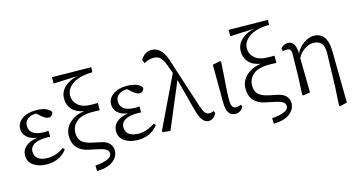

<svg xmlns="http://www.w3.org/2000/svg" viewBox="-99 -1243 3513 1886"><g transform="rotate(-15 1657.5 -300.0)"><path d="M423.8 -101.6 440.4 -83Q366.2 13.7 236.3 13.7Q153.3 13.7 100.1 -23.4Q46.9 -60.5 46.9 -126Q46.9 -180.7 88.9 -216.8Q130.9 -252.9 207 -263.7Q137.7 -274.4 103 -309.1Q68.4 -343.8 68.4 -389.6Q68.4 -449.2 120.6 -488.8Q172.9 -528.3 262.7 -528.3Q373 -528.3 414.1 -474.6Q416 -455.1 403.3 -440.4Q390.6 -425.8 370.1 -425.8Q339.8 -425.8 299.8 -460L258.8 -496.1H256.8Q206.1 -496.1 172.9 -471.2Q139.6 -446.3 139.6 -403.3Q139.6 -298.8 294.9 -298.8Q311.5 -298.8 333 -300.8V-240.2Q309.6 -242.2 304.7 -242.2Q127 -242.2 127 -141.6Q127 -96.7 161.1 -70.8Q195.3 -44.9 256.8 -44.9Q343.8 -44.9 423.8 -101.6Z M718.8 -77.1 793 -61.5Q854.5 -50.8 883.3 -20Q912.1 10.7 912.1 53.7Q912.1 115.2 855.5 159.2Q798.8 203.1 692.4 204.1L689.5 148.4Q859.4 133.8 859.4 71.3Q859.4 45.9 840.3 30.3Q821.3 14.6 765.6 2L665 -19.5Q591.8 -34.2 551.8 -79.6Q511.7 -125 511.7 -199.2Q511.7 -275.4 568.8 -329.6Q626 -383.8 719.7 -397.5Q639.6 -411.1 600.6 -456.5Q561.5 -502 561.5 -564.5Q561.5 -635.7 614.7 -684.1Q668 -732.4 748 -747.1L501 -736.3V-800.8L900.4 -795.9L897.5 -745.1Q765.6 -743.2 696.3 -695.3Q627 -647.5 627 -577.1Q627 -519.5 672.9 -479.5Q718.8 -439.5 812.5 -439.5H871.1V-366.2Q828.1 -368.2 799.8 -368.2Q684.6 -368.2 633.3 -323.2Q582 -278.3 582 -210.9Q582 -156.2 611.8 -125Q641.6 -93.8 718.8 -77.1Z M1348.6 -101.6 1365.2 -83Q1291 13.7 1161.1 13.7Q1078.1 13.7 1024.9 -23.4Q971.7 -60.5 971.7 -126Q971.7 -180.7 1013.7 -216.8Q1055.7 -252.9 1131.8 -263.7Q1062.5 -274.4 1027.8 -309.1Q993.2 -343.8 993.2 -389.6Q993.2 -449.2 1045.4 -488.8Q1097.7 -528.3 1187.5 -528.3Q1297.9 -528.3 1338.9 -474.6Q1340.8 -455.1 1328.1 -440.4Q1315.4 -425.8 1294.9 -425.8Q1264.6 -425.8 1224.6 -460L1183.6 -496.1H1181.6Q1130.9 -496.1 1097.7 -471.2Q1064.5 -446.3 1064.5 -403.3Q1064.5 -298.8 1219.7 -298.8Q1236.3 -298.8 1257.8 -300.8V-240.2Q1234.4 -242.2 1229.5 -242.2Q1051.8 -242.2 1051.8 -141.6Q1051.8 -96.7 1085.9 -70.8Q1120.1 -44.9 1181.6 -44.9Q1268.6 -44.9 1348.6 -101.6Z M1951.2 -68.4 1959 -45.9Q1947.3 -18.6 1925.3 -2.4Q1903.3 13.7 1879.9 13.7Q1845.7 13.7 1819.3 -17.6Q1793 -48.8 1768.6 -139.6L1685.5 -456.1L1489.3 9.8L1414.1 2.9L1407.2 -8.8L1659.2 -534.2L1625 -627Q1602.5 -685.5 1577.6 -706.1Q1552.7 -726.6 1510.7 -726.6Q1461.9 -726.6 1417 -698.2L1401.4 -734.4Q1442.4 -806.6 1513.7 -806.6Q1614.3 -806.6 1661.1 -666L1824.2 -162.1Q1844.7 -100.6 1860.8 -79.6Q1877 -58.6 1902.3 -58.6Q1924.8 -58.6 1951.2 -68.4Z M2151.4 13.7Q2061.5 13.7 2061.5 -125L2059.6 -509.8L2136.7 -526.4L2146.5 -516.6Q2142.6 -452.1 2137.2 -376.5Q2131.8 -300.8 2129.4 -267.1Q2127 -233.4 2125.5 -197.3Q2124 -161.1 2124 -132.8Q2125 -83 2137.2 -65.4Q2149.4 -47.9 2175.8 -47.9Q2199.2 -47.9 2224.6 -59.6L2233.4 -38.1Q2206.1 13.7 2151.4 13.7Z M2515.6 -77.1 2589.8 -61.5Q2651.4 -50.8 2680.2 -20Q2709 10.7 2709 53.7Q2709 115.2 2652.3 159.2Q2595.7 203.1 2489.3 204.1L2486.3 148.4Q2656.2 133.8 2656.2 71.3Q2656.2 45.9 2637.2 30.3Q2618.2 14.6 2562.5 2L2461.9 -19.5Q2388.7 -34.2 2348.6 -79.6Q2308.6 -125 2308.6 -199.2Q2308.6 -275.4 2365.7 -329.6Q2422.9 -383.8 2516.6 -397.5Q2436.5 -411.1 2397.5 -456.5Q2358.4 -502 2358.4 -564.5Q2358.4 -635.7 2411.6 -684.1Q2464.8 -732.4 2544.9 -747.1L2297.9 -736.3V-800.8L2697.3 -795.9L2694.3 -745.1Q2562.5 -743.2 2493.2 -695.3Q2423.8 -647.5 2423.8 -577.1Q2423.8 -519.5 2469.7 -479.5Q2515.6 -439.5 2609.4 -439.5H2668V-366.2Q2625 -368.2 2596.7 -368.2Q2481.4 -368.2 2430.2 -323.2Q2378.9 -278.3 2378.9 -210.9Q2378.9 -156.2 2408.7 -125Q2438.5 -93.8 2515.6 -77.1Z M3228.5 -340.8 3235.4 189.5 3162.1 207 3153.3 198.2 3164.1 6.8 3173.8 -333Q3177.7 -461.9 3064.5 -461.9Q3020.5 -461.9 2976.1 -431.2Q2931.6 -400.4 2906.2 -351.6L2911.1 0L2838.9 10.7L2831.1 2L2839.8 -181.6L2843.8 -408.2Q2843.8 -439.5 2834 -452.6Q2824.2 -465.8 2798.8 -465.8Q2785.2 -465.8 2759.8 -461.9L2751 -487.3Q2780.3 -526.4 2822.3 -526.4Q2862.3 -526.4 2882.8 -497.1Q2903.3 -467.8 2906.2 -399.4Q2934.6 -458 2987.8 -493.2Q3041 -528.3 3087.9 -528.3Q3224.6 -528.3 3228.5 -340.8Z"/></g></svg>

Font: Bpmf Zihi Serif Regular
Style: Regular
Weight: 400
Foundry: But Ko
Version: Version 1.320